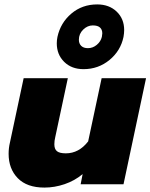

<svg xmlns="http://www.w3.org/2000/svg" viewBox="-20 -834 681 869"><path d="M237 -638Q237 -652 240 -667Q254 -731 303 -772.5Q352 -814 420 -814Q474 -814 508 -781.5Q542 -749 542 -698Q542 -684 539 -667Q526 -604 475.5 -562.5Q425 -521 358 -521Q304 -521 270.5 -554Q237 -587 237 -638ZM441 -667Q443 -679 443 -683Q443 -700 432.5 -709.5Q422 -719 400 -719Q376 -719 356.5 -700Q337 -681 337 -654Q337 -637 347.5 -626.5Q358 -616 378 -616Q400 -616 418 -631Q436 -646 441 -667ZM19 -138Q19 -164 25 -189L87 -480H287L230 -213Q226 -197 226 -181Q226 -159 238 -149.5Q250 -140 278 -140Q337 -140 379 -194L440 -480H641L539 0H345L354 -46Q318 -16 272.5 -0.5Q227 15 181 15Q102 15 60.5 -27.5Q19 -70 19 -138Z"/></svg>

Font: Prompt ExtraBold
Style: Italic
Weight: 800
Italic angle: -12°
Designer: Katatrad Team
Foundry: CadsonDemak
Version: Version 1.001